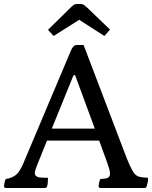

<svg xmlns="http://www.w3.org/2000/svg" viewBox="-25 -1020 760 960"><path d="M5 -80Q-5 -80 -5 -90Q-5 -94 -2.5 -106Q0 -118 4 -125Q35 -130 54.5 -145.5Q74 -161 92 -204L330 -768Q335 -780 342 -787.5Q349 -795 360 -795H393L609 -228Q625 -188 638.5 -164.5Q652 -141 672 -136Q680 -134 691 -133Q702 -132 715 -131Q716 -121 713.5 -108Q711 -95 709 -90Q706 -80 698 -80H478Q468 -80 468 -90Q468 -94 470.5 -106Q473 -118 477 -125Q503 -126 514 -131Q525 -136 525 -152Q525 -162 520.5 -177.5Q516 -193 508 -215L471 -317H210L164 -203Q157 -186 153 -174Q149 -162 149 -154Q149 -138 171 -133Q179 -132 191 -131.5Q203 -131 215 -131Q215 -104 211 -90Q208 -80 200 -80ZM234 -377H449L352 -640Q351 -645 347 -645Q343 -645 341 -640ZM215 -871 326 -980Q335 -989 342.5 -994.5Q350 -1000 362 -1000H377Q389 -1000 396.5 -994Q404 -988 413 -980L525 -872L497 -840L371 -921L243 -840Z"/></svg>

Font: Gowun Batang
Style: Bold
Weight: 700
Designer: Yanghee Ryu
Foundry: Yanghee Ryu
Version: Version 2.000